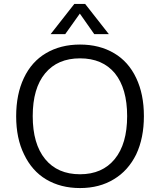

<svg xmlns="http://www.w3.org/2000/svg" viewBox="-20 -946 812 974"><path d="M386 8Q288 8 214 -36Q142 -79 102 -163Q62 -244 62 -356Q62 -468 101 -550Q140 -633 213 -676Q287 -720 386 -720Q485 -720 559 -676Q632 -633 671 -550Q710 -468 710 -357Q710 -246 671 -163Q630 -80 558 -37Q485 8 386 8ZM386 -62Q499 -62 562 -139Q625 -216 625 -357Q625 -497 563 -574Q500 -650 386 -650Q272 -650 209 -574Q146 -498 146 -357Q146 -216 209 -139Q272 -62 386 -62ZM311 -773H237L357 -926H412L532 -773H458L385 -877Z"/></svg>

Font: PRinguin Sans
Style: Regular
Weight: 400
Designer: Vernon Adams
Foundry: Vernon Adams
Version: ""